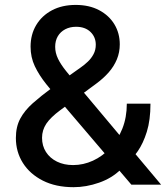

<svg xmlns="http://www.w3.org/2000/svg" viewBox="-20 -755 688 785"><path d="M280.8 10.3Q208 10.3 155 -16.6Q102.1 -43.5 73.5 -88.9Q44.9 -134.3 44.9 -190.9Q44.9 -236.3 62.7 -269.8Q80.6 -303.2 113.8 -332.8Q147 -362.3 191.4 -395L310.5 -479.5Q325.2 -489.7 339.4 -503.2Q353.5 -516.6 362.5 -533.7Q371.6 -550.8 371.6 -572.3Q371.6 -603.5 349.9 -624.5Q328.1 -645.5 291 -645.5Q266.1 -645.5 246.6 -635.3Q227.1 -625 216.3 -606.7Q205.6 -588.4 205.6 -563.5Q205.6 -538.6 217.3 -514.6Q229 -490.7 250.5 -464.1Q272 -437.5 300.8 -402.8L638.7 0H517.1L237.8 -327.6Q199.2 -373.5 169.4 -410.6Q139.6 -447.8 122.3 -484.4Q105 -521 105 -564Q105 -613.8 127.9 -652.3Q150.9 -690.9 192.4 -712.9Q233.9 -734.9 289.6 -734.9Q344.7 -734.9 385.3 -713.4Q425.8 -691.9 447.8 -655.5Q469.7 -619.1 469.7 -573.7Q469.7 -541 457.8 -512.2Q445.8 -483.4 424.1 -458.7Q402.3 -434.1 373 -412.6L226.6 -304.7Q187 -275.4 169.4 -249.3Q151.9 -223.1 151.9 -191.4Q151.9 -158.7 168 -133.5Q184.1 -108.4 212.9 -94.2Q241.7 -80.1 278.8 -80.1Q320.8 -80.1 360.1 -98.1Q399.4 -116.2 430.7 -149.7Q461.9 -183.1 480.2 -229Q498.5 -274.9 498.5 -331.1H595.2Q595.2 -264.2 580.3 -216.3Q565.4 -168.5 543 -136.5Q520.5 -104.5 498 -85.4L474.1 -62.5Q437.5 -26.4 385 -8.1Q332.5 10.3 280.8 10.3Z"/></svg>

Font: Inter 17pt Medium
Style: Regular
Weight: 500
Version: Version 4.001;git-66647c0bb